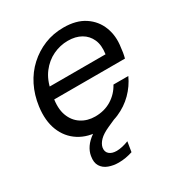

<svg xmlns="http://www.w3.org/2000/svg" viewBox="-166 -622 869 929"><g transform="rotate(-30 268.0 -158.0)"><path d="M229 12Q161 12 112.5 -19Q64 -50 42 -105.5Q20 -161 30 -236Q38 -296 63 -346Q88 -396 127.5 -432Q167 -468 216 -488Q265 -508 323 -508Q394 -508 440 -477.5Q486 -447 505.5 -396.5Q525 -346 516 -287Q515 -274 512.5 -259Q510 -244 506 -229H92L103 -294H435Q442 -342 427.5 -374.5Q413 -407 382.5 -424.5Q352 -442 309 -442Q266 -442 226 -423Q186 -404 157 -366Q128 -328 118 -271L113 -243Q102 -183 117 -142Q132 -101 165.5 -79.5Q199 -58 242 -58Q294 -58 333.5 -82.5Q373 -107 395 -148H478Q457 -102 421 -66Q385 -30 336.5 -9Q288 12 229 12ZM229 192Q199 192 173.5 182.5Q148 173 135 152Q122 131 128 97Q132 73 147 51Q162 29 191 8.5Q220 -12 267 -31L324 -54L337 -11L274 17Q236 34 218.5 52Q201 70 197 89Q193 112 207.5 125Q222 138 249 138Q263 138 281 134Q299 130 316 123L307 179Q289 185 269 188.5Q249 192 229 192Z"/></g></svg>

Font: DM Sans 36pt
Style: Italic
Weight: 400
Italic angle: -10°
Designer: Colophon Foundry, Jonny Pinhorn
Foundry: Colophon Foundry
Version: Version 4.004;gftools[0.9.30]